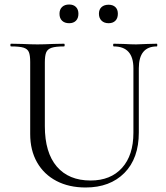

<svg xmlns="http://www.w3.org/2000/svg" viewBox="-20 -819 738 852"><path d="M485 -613Q482 -613 482 -619Q482 -625 485 -625L529 -624Q563 -622 584 -622Q601 -622 635 -624L676 -625Q678 -625 678 -619Q678 -613 676 -613Q596 -613 596 -516V-231Q596 -116 532 -51.5Q468 13 360 13Q286 13 230.5 -16Q175 -45 144.5 -98.5Q114 -152 114 -224V-544Q114 -574 108 -588Q102 -602 84.5 -607.5Q67 -613 29 -613Q26 -613 26 -619Q26 -625 29 -625L78 -624Q120 -622 146 -622Q174 -622 216 -624L264 -625Q267 -625 267 -619Q267 -613 264 -613Q227 -613 209 -607Q191 -601 185 -586.5Q179 -572 179 -542V-259Q179 -142 232 -80Q285 -18 382 -18Q471 -18 521.5 -74Q572 -130 572 -230V-516Q572 -613 485 -613ZM244 -758Q244 -777 255.5 -788Q267 -799 287 -799Q306 -799 317 -788Q328 -777 328 -758Q328 -738 317 -727Q306 -716 287 -716Q267 -716 255.5 -727Q244 -738 244 -758ZM419 -758Q419 -777 430.5 -787.5Q442 -798 462 -798Q481 -798 492 -787.5Q503 -777 503 -758Q503 -738 492 -727Q481 -716 462 -716Q442 -716 430.5 -727.5Q419 -739 419 -758Z"/></svg>

Font: Cormorant Garamond
Style: Regular
Weight: 400
Designer: Christian Thalmann (Catharsis Fonts)
Version: Version 3.000